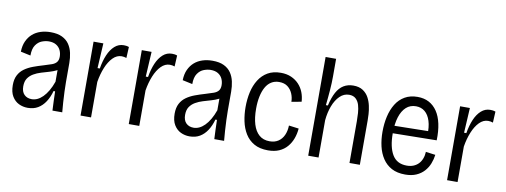

<svg xmlns="http://www.w3.org/2000/svg" viewBox="-59 -1008 3512 1333"><g transform="rotate(10 1697.0 -342.0)"><path d="M171 11Q137 11 108 -3Q79 -17 60.5 -47.5Q42 -78 42 -127Q42 -169 57 -197.5Q72 -226 98 -244.5Q124 -263 157.5 -275.5Q191 -288 229 -299Q263 -309 285 -317Q307 -325 318 -339Q329 -353 329 -377Q329 -402 319 -423Q309 -444 288.5 -456.5Q268 -469 237 -469Q214 -469 188.5 -459.5Q163 -450 145 -424Q127 -398 127 -350L57 -365Q58 -408 72.5 -439.5Q87 -471 111 -492Q135 -513 167.5 -523.5Q200 -534 238 -534Q287 -534 319 -518.5Q351 -503 369 -476.5Q387 -450 394.5 -416Q402 -382 402 -345V-211Q402 -182 403.5 -144.5Q405 -107 407.5 -69Q410 -31 413 0H344Q342 -34 341 -68Q340 -102 339 -135H328Q316 -91 294.5 -58Q273 -25 242.5 -7Q212 11 171 11ZM188 -53Q208 -53 227.5 -62Q247 -71 265.5 -89.5Q284 -108 300.5 -136Q317 -164 330 -201V-303L358 -310Q348 -292 326 -281Q304 -270 276.5 -262Q249 -254 220.5 -245.5Q192 -237 168 -223Q144 -209 129.5 -187.5Q115 -166 115 -131Q115 -93 135 -73Q155 -53 188 -53Z M542 0V-310V-521H611L601 -345H617Q626 -400 644 -442Q662 -484 689.5 -508.5Q717 -533 753 -533Q761 -533 770 -532Q779 -531 790 -527L786 -449Q778 -452 769 -453.5Q760 -455 752 -455Q718 -455 690.5 -427Q663 -399 644 -352.5Q625 -306 616 -250V0Z M882 0V-310V-521H951L941 -345H957Q966 -400 984 -442Q1002 -484 1029.5 -508.5Q1057 -533 1093 -533Q1101 -533 1110 -532Q1119 -531 1130 -527L1126 -449Q1118 -452 1109 -453.5Q1100 -455 1092 -455Q1058 -455 1030.5 -427Q1003 -399 984 -352.5Q965 -306 956 -250V0Z M1312 11Q1278 11 1249 -3Q1220 -17 1201.5 -47.5Q1183 -78 1183 -127Q1183 -169 1198 -197.5Q1213 -226 1239 -244.5Q1265 -263 1298.5 -275.5Q1332 -288 1370 -299Q1404 -309 1426 -317Q1448 -325 1459 -339Q1470 -353 1470 -377Q1470 -402 1460 -423Q1450 -444 1429.5 -456.5Q1409 -469 1378 -469Q1355 -469 1329.5 -459.5Q1304 -450 1286 -424Q1268 -398 1268 -350L1198 -365Q1199 -408 1213.5 -439.5Q1228 -471 1252 -492Q1276 -513 1308.5 -523.5Q1341 -534 1379 -534Q1428 -534 1460 -518.5Q1492 -503 1510 -476.5Q1528 -450 1535.5 -416Q1543 -382 1543 -345V-211Q1543 -182 1544.5 -144.5Q1546 -107 1548.5 -69Q1551 -31 1554 0H1485Q1483 -34 1482 -68Q1481 -102 1480 -135H1469Q1457 -91 1435.5 -58Q1414 -25 1383.5 -7Q1353 11 1312 11ZM1329 -53Q1349 -53 1368.5 -62Q1388 -71 1406.5 -89.5Q1425 -108 1441.5 -136Q1458 -164 1471 -201V-303L1499 -310Q1489 -292 1467 -281Q1445 -270 1417.5 -262Q1390 -254 1361.5 -245.5Q1333 -237 1309 -223Q1285 -209 1270.5 -187.5Q1256 -166 1256 -131Q1256 -93 1276 -73Q1296 -53 1329 -53Z M1865 12Q1806 12 1766.5 -10.5Q1727 -33 1703.5 -71.5Q1680 -110 1670 -158Q1660 -206 1660 -257Q1660 -313 1671 -362.5Q1682 -412 1706.5 -451Q1731 -490 1769 -512Q1807 -534 1861 -534Q1902 -534 1934 -520Q1966 -506 1988.5 -482Q2011 -458 2023 -427Q2035 -396 2037 -361L1967 -348Q1967 -378 1955 -406Q1943 -434 1920 -451.5Q1897 -469 1860 -469Q1829 -469 1805 -454Q1781 -439 1765.5 -411Q1750 -383 1742 -344.5Q1734 -306 1734 -259Q1734 -195 1748 -149Q1762 -103 1791 -77.5Q1820 -52 1865 -52Q1901 -52 1926 -68.5Q1951 -85 1964.5 -114.5Q1978 -144 1979 -183L2049 -174Q2046 -136 2033.5 -102.5Q2021 -69 1998.5 -43Q1976 -17 1943 -2.5Q1910 12 1865 12Z M2147 0V-326V-696H2221V-571Q2221 -549 2220 -524.5Q2219 -500 2217 -474Q2215 -448 2212.5 -421.5Q2210 -395 2207 -367H2221Q2234 -424 2254 -461Q2274 -498 2303.5 -516Q2333 -534 2372 -534Q2413 -534 2439.5 -516.5Q2466 -499 2480.5 -472Q2495 -445 2501.5 -414.5Q2508 -384 2509.5 -357Q2511 -330 2511 -313V0H2438V-294Q2438 -322 2436 -352Q2434 -382 2426.5 -407.5Q2419 -433 2401.5 -449.5Q2384 -466 2354 -466Q2317 -466 2288.5 -438Q2260 -410 2242.5 -364Q2225 -318 2220 -263V0Z M2832 12Q2775 12 2736 -9Q2697 -30 2672.5 -67Q2648 -104 2637 -151.5Q2626 -199 2626 -253Q2626 -311 2637.5 -361.5Q2649 -412 2673 -451Q2697 -490 2735 -512Q2773 -534 2825 -534Q2871 -534 2905.5 -515.5Q2940 -497 2963.5 -462Q2987 -427 2998 -376Q3009 -325 3007 -260L2674 -255V-308L2959 -313L2937 -282Q2940 -342 2927 -383.5Q2914 -425 2888 -446.5Q2862 -468 2825 -468Q2784 -468 2756 -442.5Q2728 -417 2713 -370Q2698 -323 2698 -255Q2698 -159 2730 -105Q2762 -51 2832 -51Q2859 -51 2879.5 -59.5Q2900 -68 2914.5 -83Q2929 -98 2937.5 -120Q2946 -142 2947 -168L3015 -159Q3011 -127 2999 -96.5Q2987 -66 2965 -41.5Q2943 -17 2910 -2.5Q2877 12 2832 12Z M3126 0V-310V-521H3195L3185 -345H3201Q3210 -400 3228 -442Q3246 -484 3273.5 -508.5Q3301 -533 3337 -533Q3345 -533 3354 -532Q3363 -531 3374 -527L3370 -449Q3362 -452 3353 -453.5Q3344 -455 3336 -455Q3302 -455 3274.5 -427Q3247 -399 3228 -352.5Q3209 -306 3200 -250V0Z"/></g></svg>

Font: Bricolage Grotesque SemiCondensed Light
Style: Regular
Weight: 300
Width: 4
Designer: Mathieu Triay
Foundry: Atelier Triay
Version: Version 1.000;gftools[0.9.30]